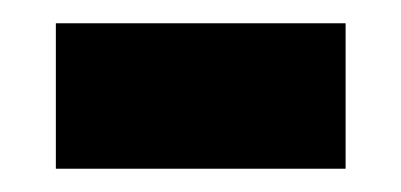

<svg xmlns="http://www.w3.org/2000/svg" viewBox="-20 -351 345 165"><path d="M28 -206H277V-331H28Z"/></svg>

Font: Noto Sans Lao Looped ExtraCondensed
Style: Bold
Weight: 700
Width: 2
Designer: Mark Frömberg, Ben Mitchell
Foundry: The Fontpad Ltd
Version: Version 1.002